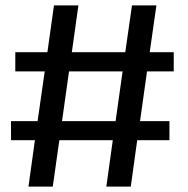

<svg xmlns="http://www.w3.org/2000/svg" viewBox="-20 -695 701 715"><path d="M376 0H467L491 -173H611V-244H501.5L527.5 -429H627V-500.5H537.5L562.5 -675H471.5L446.5 -500.5H247.5L272 -675H181L156.5 -500.5H37V-429H146.5L120 -244H21V-173H110L86 0H176.5L201 -173H400ZM211 -244 237 -429H436.5L410.5 -244Z"/></svg>

Font: Anybody Medium
Style: Regular
Weight: 500
Designer: Tyler Finck
Foundry: Etcetera Type Company
Version: Version 1.110